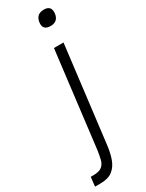

<svg xmlns="http://www.w3.org/2000/svg" viewBox="-289 -724 725 956"><g transform="rotate(-30 74.0 -245.5)"><path d="M113 -646Q119 -691 164 -691Q207 -691 202 -646Q196 -603 153 -603Q108 -603 113 -646ZM112 -500H167L100 48Q95 92 83 126Q71 160 46 180Q21 200 -24 200H-56L-50 147H-35Q0 147 15.5 133.5Q31 120 36 98Q41 76 45 50Z"/></g></svg>

Font: Haskoy Light
Style: Italic
Weight: 300
Designer: Ertekin Erdin
Foundry: Ertekin Erdin
Version: Version 2.000; ttfautohint (v1.8.4.7-5d5b)